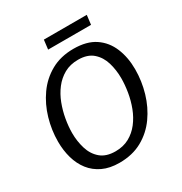

<svg xmlns="http://www.w3.org/2000/svg" viewBox="-201 -1019 1110 1174"><g transform="rotate(-30 354.0 -432.0)"><path d="M303 10Q235 10 185.5 -13.5Q136 -37 104 -78Q72 -119 56.5 -173.5Q41 -228 41 -290Q41 -371 64 -450Q87 -529 132.5 -593.5Q178 -658 246.5 -696.5Q315 -735 406 -735Q499 -735 557 -696Q615 -657 643 -589.5Q671 -522 671 -438Q671 -355 647.5 -275Q624 -195 578 -130.5Q532 -66 463.5 -28Q395 10 303 10ZM317 -63Q372 -63 414 -86Q456 -109 486 -148Q516 -187 534.5 -235.5Q553 -284 561.5 -335.5Q570 -387 570 -433Q570 -491 554.5 -543.5Q539 -596 501 -629.5Q463 -663 397 -663Q341 -663 299 -639.5Q257 -616 227 -577Q197 -538 178.5 -489.5Q160 -441 151 -389.5Q142 -338 142 -292Q142 -235 158 -182Q174 -129 212.5 -96Q251 -63 317 -63ZM278 -874H581L573 -808H270Z"/></g></svg>

Font: Rosario Medium
Style: Italic
Weight: 500
Italic angle: -8.05°
Version: Version 1.201